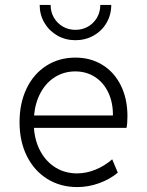

<svg xmlns="http://www.w3.org/2000/svg" viewBox="-20 -759 602 787"><path d="M60.1 -258.3Q60.1 -335.9 88.9 -396Q117.7 -456.1 169.9 -489.5Q222.2 -522.9 289.1 -522.9Q351.6 -522.9 400.1 -492.9Q448.7 -462.9 475.6 -408.2Q502.4 -353.5 502.4 -282.7Q502.4 -252.4 498.5 -234.9H119.1Q123 -179.7 146.5 -137.5Q169.9 -95.2 208.5 -71.8Q247.1 -48.3 295.9 -48.3Q334 -48.3 371.6 -63.7Q409.2 -79.1 439.9 -106L462.9 -51.3Q430.2 -23.9 386.2 -8.1Q342.3 7.8 296.9 7.8Q227.1 7.8 173.3 -25.9Q119.6 -59.6 89.8 -119.9Q60.1 -180.2 60.1 -258.3ZM442.9 -285.6Q443.4 -338.4 424.1 -379.4Q404.8 -420.4 369.4 -443.4Q334 -466.3 288.6 -466.3Q243.2 -466.3 206.5 -443.8Q169.9 -421.4 147.2 -380.4Q124.5 -339.4 119.6 -285.6ZM142.6 -738.8H187.5Q187.5 -710 200.9 -686.8Q214.4 -663.6 237.5 -650.1Q260.7 -636.7 289.1 -636.7Q317.9 -636.7 341.1 -650.1Q364.3 -663.6 377.7 -686.8Q391.1 -710 391.1 -738.8H436Q436 -698.2 416.7 -665.3Q397.5 -632.3 363.8 -613.3Q330.1 -594.2 289.1 -594.2Q248.5 -594.2 215.1 -613.3Q181.6 -632.3 162.1 -665.5Q142.6 -698.7 142.6 -738.8Z"/></svg>

Font: Reddit Mono Light
Style: Regular
Weight: 300
Monospace: yes
Designer: Stephen Hutchings
Foundry: Reddit
Version: Version 1.011